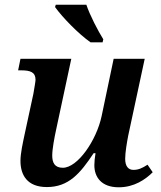

<svg xmlns="http://www.w3.org/2000/svg" viewBox="-20 -786 685 816"><path d="M365 -606H416L419 -619C397 -654 362 -721 347 -766H217L214 -756C244 -714 312 -643 365 -606ZM485 10C550 10 598 -23 629 -54L607 -86C584 -71 568 -64 547 -64C525 -64 512 -80 512 -111C512 -139 520 -184 525 -210L595 -536H463L412 -293C390 -189 310 -73 247 -73C212 -73 202 -95 202 -125C202 -152 211 -201 219 -237L283 -536H67L57 -487H71C109 -487 131 -479 131 -447C131 -440 126 -412 122 -388L84 -212C77 -178 67 -135 67 -102C67 -43 95 9 179 9C272 9 321 -49 378 -135H386C383 -118 381 -98 381 -84C381 -33 411 10 485 10Z"/></svg>

Font: Noto Serif SemiBold
Style: Italic
Weight: 600
Italic angle: -12°
Designer: Monotype Design Team
Foundry: Monotype Imaging Inc.
Version: Version 2.014